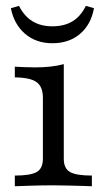

<svg xmlns="http://www.w3.org/2000/svg" viewBox="-20 -647 362 667"><path d="M31.5 0V-37.1Q86.3 -37.1 107.7 -49.6Q129 -62.1 129 -95.2V-307.3Q129 -345.2 107.7 -361.3Q86.3 -377.4 31.5 -378.2V-415.3Q48.4 -414.5 66.1 -413.7Q83.9 -412.9 102.4 -412.9Q130.6 -412.9 155.6 -415.7Q180.6 -418.5 201.6 -424.2V-95.2Q201.6 -62.1 223 -49.6Q244.4 -37.1 299.2 -37.1V0Q286.3 -0.8 264.1 -1.2Q241.9 -1.6 216.1 -2.4Q190.3 -3.2 165.3 -3.2Q127.4 -3.2 89.1 -2Q50.8 -0.8 31.5 0ZM162.1 -496.8Q105.6 -496.8 67.3 -529.4Q29 -562.1 17.7 -618.5L46 -626.6Q64.5 -590.3 93.1 -573Q121.8 -555.6 162.1 -555.6Q203.2 -555.6 231.9 -573Q260.5 -590.3 278.2 -626.6L306.5 -618.5Q296 -561.3 257.7 -529Q219.4 -496.8 162.1 -496.8Z"/></svg>

Font: Playfair 9pt Light
Style: Regular
Weight: 300
Designer: Claus Eggers Sørensen
Foundry: Claus Eggers Sørensen
Version: Version 2.001;gftools[0.9.30]